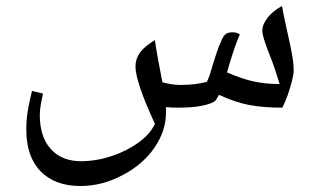

<svg xmlns="http://www.w3.org/2000/svg" viewBox="-20 -360 1053 642"><path d="M249 262Q164 262 116 213Q68 164 68 74Q68 54 69.5 37Q71 20 75 -1.5Q79 -23 87 -56L124 -47Q113 -1 113 24Q113 97 149.5 138Q186 179 251 179Q301 179 351.5 162.5Q402 146 442 117.5Q482 89 498 54Q465 -17 449 -65Q433 -113 433 -137Q433 -163 447.5 -183.5Q462 -204 498 -226Q500 -212 502.5 -195.5Q505 -179 510 -153.5Q515 -128 523 -85Q538 -81 553 -78.5Q568 -76 583 -76Q611 -76 633 -79Q655 -82 671 -86Q678 -98 683 -115Q695 -156 704 -182.5Q713 -209 718 -219Q726 -239 734 -245.5Q742 -252 758 -252Q772 -252 782 -245Q775 -230 764 -198.5Q753 -167 739 -118Q789 -96 829 -87.5Q869 -79 915 -79Q909 -99 900 -126.5Q891 -154 877 -188Q867 -214 862 -231.5Q857 -249 857 -256Q857 -278 874.5 -300.5Q892 -323 923 -340Q927 -316 934.5 -282Q942 -248 947 -225Q953 -198 957.5 -172Q962 -146 962 -123Q962 -113 956.5 -90.5Q951 -68 942.5 -43.5Q934 -19 924 0Q860 0 813 -9Q766 -18 712 -43L703 -27Q696 -15 658 -7Q640 -3 618.5 -1.5Q597 0 571 0Q562 0 553 -0.5Q544 -1 535 -2V17Q535 78 496 134.5Q457 191 389 226Q355 244 320 253Q285 262 249 262Z"/></svg>

Font: Noto Naskh Arabic
Style: Regular
Weight: 400
Designer: Monotype Design Team, David Williams, Mohamad Dakak and Nizar Qandah
Foundry: Monotype Imaging Inc.
Version: Version 2.013